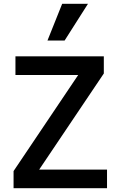

<svg xmlns="http://www.w3.org/2000/svg" viewBox="-20 -999 640 1019"><path d="M52 0H548V-99H188L531 -609V-700H62V-601H395L52 -91ZM447 -979H310L232 -784H323Z"/></svg>

Font: CommitMono
Style: 600Regular
Weight: 600
Monospace: yes
Designer: Eigil Nikolajsen
Foundry: Eigil Nikolajsen
Version: Version 1.143